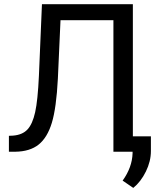

<svg xmlns="http://www.w3.org/2000/svg" viewBox="-20 -731 789 925"><path d="M620.1 -710.9V0H526.4V-633.8H271.5L258.8 -352.1Q251.5 -210.4 229.7 -139.2Q208 -67.9 166 -34.4Q124 -1 53.7 0H22.9V-76.7L42.5 -77.6Q87.9 -81.1 112.3 -107.2Q136.7 -133.3 149.4 -190.4Q162.1 -247.6 167.5 -366.2L182.1 -710.9ZM622.1 174.3 570.8 139.2Q616.7 75.2 618.7 7.3V-74.2H707V-3.4Q707 45.9 682.9 95.2Q658.7 144.5 622.1 174.3Z"/></svg>

Font: Mardoto
Style: Regular
Weight: 400
Designer: Christian Robertson, Vahan Hovhannisyan
Foundry: Google
Version: Version 1.000